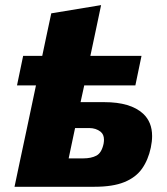

<svg xmlns="http://www.w3.org/2000/svg" viewBox="-20 -714 640 734"><path d="M35.5 0Q46.5 -52 57 -102Q67.5 -152 81 -214.5L117.5 -387.5H45L68.5 -500.5H141.5Q150.5 -544.5 159 -583.5Q167.5 -622.5 176 -663L366.5 -694.5Q356 -644.5 346.5 -599.5Q337 -554 325.5 -500.5H521L497.5 -387.5H302L288 -323.5H379Q479 -323.5 527 -279.5Q561.5 -247.5 561.5 -194Q561.5 -173.5 556.5 -149.5Q546.5 -102.5 522.8 -69Q499 -35.5 455.2 -17.8Q411.5 0 341.5 0ZM242.5 -108.5H298Q328.5 -108.5 348.5 -119Q368.5 -129.5 376 -164.5Q377.5 -173 377.5 -180Q377.5 -200 364.5 -210.5Q346.5 -224.5 321 -224.5H267Q260.5 -194 254.5 -165.5Q248.5 -137 242.5 -108.5Z"/></svg>

Font: Heraclito ExtraBold
Style: Italic
Weight: 800
Italic angle: -12°
Designer: Kostas Bartsokas (font) & Cristiano Sobral (main changes)
Foundry: Kostas Bartsokas (font) & Cristiano Sobral (main changes)
Version: Version 1.00;July 8, 2020;FontCreator 13.0.0.2655 64-bit